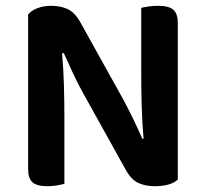

<svg xmlns="http://www.w3.org/2000/svg" viewBox="-20 -635 710 662"><path d="M144 7Q107 7 92 -6.5Q77 -20 77 -52V-585Q88 -599 109.5 -607Q131 -615 157 -615Q188 -615 212.5 -604Q237 -593 256 -560L400 -301Q420 -265 438.5 -226.5Q457 -188 471 -156L475 -157Q470 -216 468.5 -271.5Q467 -327 467 -381V-608Q475 -610 491.5 -612.5Q508 -615 525 -615Q562 -615 577.5 -601.5Q593 -588 593 -556V-16Q582 -5 561.5 1Q541 7 513 7Q483 7 458.5 -3.5Q434 -14 415 -47L271 -306Q251 -341 232.5 -380.5Q214 -420 200 -452L194 -451Q199 -396 200.5 -338Q202 -280 202 -228V-1Q194 1 178 4Q162 7 144 7Z"/></svg>

Font: Baloo Bhai 2 SemiBold
Style: Regular
Weight: 600
Designer: Supriya Tembe, Noopur Datye and Ek Type
Foundry: Ek Type
Version: Version 1.640;PS 1.000;hotconv 16.6.51;makeotf.lib2.5.65220;